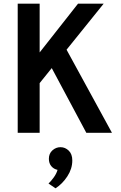

<svg xmlns="http://www.w3.org/2000/svg" viewBox="-20 -720 656 1041"><path d="M185 -257V-423L403 -700H542ZM76 0V-700H195V0ZM448 0 253 -365 333 -465 587 0ZM281 301 243 275Q253.5 266 269.8 244.2Q286 222.5 292 201Q271 196.5 258 180.8Q245 165 245 141Q245 112.5 264.2 95.2Q283.5 78 308 78Q333.5 78 352.8 96.8Q372 115.5 372 150Q372 195 345.2 236Q318.5 277 281 301Z"/></svg>

Font: Overpass Mono Light
Style: Regular
Weight: 300
Monospace: yes
Designer: Delve Withrington, Dave Bailey
Foundry: Delve Fonts LLC
Version: Version 4.000